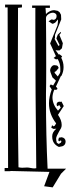

<svg xmlns="http://www.w3.org/2000/svg" viewBox="-25 -741 320 831"><path d="M230 -105Q201 -118 201 -150V-152Q201 -169 219 -184L207 -183L197 -188L200 -198H203L206 -194L212 -197L218 -207Q187 -247 187 -294Q187 -322 199 -354L190 -367V-369L194 -375H196L205 -371L218 -393H214V-395L202 -406L194 -427Q192 -433 192 -435Q192 -444 197.5 -451.5Q203 -459 210 -459Q220 -459 225 -455L229 -447L216 -431L213 -432L211 -426L225 -410L234 -424L236 -430V-446Q236 -465 225 -485L217 -484L207 -490L217 -498L192 -553L224 -632L226 -649V-657L214 -643L204 -638L200 -639L185 -649L196 -656L199 -657L208 -655Q220 -658 220 -672Q220 -683 206 -686H204Q194 -686 184 -679Q174 -672 174 -663V-661Q175 -588 175 -444Q175 -372 174 -336V-315Q174 -154 181 -11H261L239 11L203 70L166 65L189 3L20 -1V0H-5V-14H10L8 -709H-3V-721H70V-709L53 -707L52 -336L53 -165L55 -17Q65 -15 71 -15Q75 -15 82 -15.5Q89 -16 92 -16Q98 -16 108 -14Q118 -12 124 -12Q129 -12 132 -13Q128 -361 128 -599V-652V-707H114V-717H191V-707H172L174 -679Q177 -685 188 -691Q199 -697 210 -697L225 -694L233 -688L239 -677L240 -657L213 -590V-576L211 -573L228 -542L233 -546L219 -575L225 -591L238 -603L239 -601Q239 -597 232 -590L247 -554L243 -532L233 -523H219L217 -525L216 -523L229 -505L233 -506L244 -497L240 -491Q250 -472 250 -452V-449Q250 -431 241 -413L238 -411L217 -366L221 -362L224 -356L218 -352L210 -353Q202 -334 202 -318Q203 -288 226 -262L238 -275L232 -286L222 -281Q220 -287 220 -288Q220 -301 234 -301Q235 -301 236.5 -300.5Q238 -300 239 -300L241 -302L251 -282L226 -244Q242 -221 242 -200Q242 -192 239 -186Q237 -183 231 -172.5Q225 -162 221.5 -154Q218 -146 218 -142Q218 -132 221 -123L229 -118L239 -124L241 -131L236 -133L231 -129L227 -134L230 -145L242 -147Q258 -144 259 -129Q259 -113 245 -108Z"/></svg>

Font: Bukvitsa
Style: Regular
Weight: 500
Foundry: Ponomar Technologies, Inc.
Version: Version 1.1